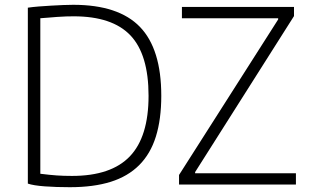

<svg xmlns="http://www.w3.org/2000/svg" viewBox="-20 -769 1289 800"><path d="M726 -40 1139 -688V-693H738V-740H1205V-702L793 -52V-47H1213V0H726ZM271 11Q214 11 166.5 7.5Q119 4 96 -4V-737Q116 -740 141.5 -742Q167 -744 193 -745.5Q219 -747 243 -748Q267 -749 285 -749Q474 -749 563 -657Q652 -565 652 -370Q652 -272 629.5 -200Q607 -128 560 -81Q513 -34 441.5 -11.5Q370 11 271 11ZM280 -36Q443 -36 521 -117.5Q599 -199 599 -370Q599 -542 523.5 -621.5Q448 -701 287 -701Q273 -701 255 -700.5Q237 -700 218 -698.5Q199 -697 181 -695.5Q163 -694 148 -693V-45Q188 -40 216.5 -38Q245 -36 280 -36Z"/></svg>

Font: Encode Sans Normal
Style: ExtraLight
Weight: 200
Designer: Pablo Impallari, Andres Torresi
Foundry: Pablo Impallari, Andres Torresi
Version: Version 1.000; ttfautohint (v1.00) -l 8 -r 50 -G 200 -x 14 -